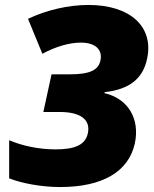

<svg xmlns="http://www.w3.org/2000/svg" viewBox="-20 -745 620 775"><path d="M223 10C395 10 499 -53 524 -165C546 -265 497 -347 402 -369V-373C501 -384 557 -426 574 -509C601 -638 505 -725 337 -725C257 -725 169 -705 93 -669L151 -528C205 -557 260 -573 306 -573C366 -573 393 -544 386 -504C379 -462 343 -445 262 -445H188L155 -293H221C308 -293 345 -260 335 -209C326 -161 284 -142 204 -142C139 -142 70 -156 17 -179V-25C68 -5 148 10 223 10Z"/></svg>

Font: Noto Sans Black
Style: Italic
Weight: 900
Italic angle: -12°
Designer: Monotype Design Team
Foundry: Monotype Imaging Inc.
Version: Version 2.013